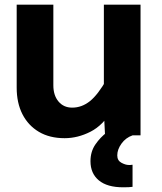

<svg xmlns="http://www.w3.org/2000/svg" viewBox="-20 -576 690 817"><path d="M207 -556V-213Q207 -170 229 -144Q251 -118 287 -118Q328 -118 362.5 -145.5Q397 -173 435 -240L457 -108Q419 -43 365 -15.5Q311 12 255 12Q191 12 145.5 -15Q100 -42 75.5 -90Q51 -138 51 -203V-556ZM578 -556V0H427L422 -99V-556ZM544 219Q537 220 528 220.5Q519 221 504 221Q436 221 400.5 191.5Q365 162 365 110Q365 69 386 38.5Q407 8 434.5 -12.5Q462 -33 482 -42L544 0Q515 10 497 35Q479 60 479 85Q479 107 496.5 116.5Q514 126 528 126Q531 126 534.5 126Q538 126 544 125Z"/></svg>

Font: Azeret Mono Thin
Style: Regular
Weight: 100
Designer: Martin Vácha
Foundry: Displaay
Version: Version 1.002